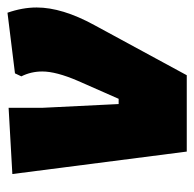

<svg xmlns="http://www.w3.org/2000/svg" viewBox="-23 -496 519 513"><g transform="rotate(-90 236.5 -239.5)"><path d="M459 -479Q473 -439 473 -401Q473 -333 426 -247L292 0H88L28 -466L205 -476V-385L215 -182H229L277 -291Q302 -349 302 -386Q302 -416 289 -442L297 -459Z"/></g></svg>

Font: Alegreya Sans SC Black
Style: Italic
Weight: 900
Italic angle: -7°
Designer: Juan Pablo del Peral
Foundry: Huerta Tipografica
Version: Version 2.007